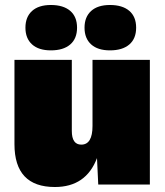

<svg xmlns="http://www.w3.org/2000/svg" viewBox="-20 -740 660 770"><path d="M184 -720Q234 -720 261.5 -696.5Q289 -673 289 -629Q289 -585 261.5 -561.5Q234 -538 184 -538Q135 -538 108.5 -562Q82 -586 82 -629Q82 -672 108.5 -696Q135 -720 184 -720ZM421 -720Q471 -720 498.5 -696.5Q526 -673 526 -629Q526 -585 498.5 -561.5Q471 -538 421 -538Q372 -538 345.5 -562Q319 -586 319 -629Q319 -672 345.5 -696Q372 -720 421 -720ZM200 10Q38 10 38 -162V-500H268V-215Q268 -160 306 -160Q351 -160 351 -235V-500H581V0H374L369 -106Q325 10 200 10Z"/></svg>

Font: Elaine Sans Black
Style: Regular
Weight: 900
Designer: Wei Huang
Foundry: Wei Huang
Version: Version 2.001;December 24, 2019;FontCreator 12.0.0.2547 64-b